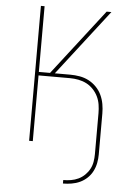

<svg xmlns="http://www.w3.org/2000/svg" viewBox="-62 -781 724 1042"><g transform="rotate(5 300.0 -260.0)"><path d="M321 215V196Q342 196 363 192.5Q384 189 403 180Q422 171 437.5 156Q453 141 463 122.5Q473 104 476.5 83Q480 62 480 41V-182Q480 -205 476.5 -228Q473 -251 463 -272Q453 -293 436.5 -310.5Q420 -328 399.5 -338.5Q379 -349 356 -353.5Q333 -358 309 -358H138V0H118V-735H138V-377H199L476 -735H502L225 -377H309Q335 -377 361 -372.5Q387 -368 410 -356Q433 -344 451.5 -325Q470 -306 481 -282.5Q492 -259 496.5 -233.5Q501 -208 501 -182V41Q501 64 496.5 87.5Q492 111 481 132.5Q470 154 452.5 170.5Q435 187 413.5 197Q392 207 368 211Q344 215 321 215Z"/></g></svg>

Font: Zed Sans Thin Extended
Style: Regular
Weight: 100
Width: 7
Designer: Belleve Invis
Foundry: Belleve Invis
Version: Version 1.0.0; ttfautohint (v1.8.4)